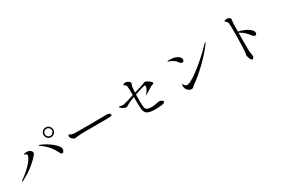

<svg xmlns="http://www.w3.org/2000/svg" viewBox="104 -2007 4793 3261"><g transform="rotate(-30 2500.0 -376.0)"><path d="M431 -432C449 -456 436 -485 405 -508C371 -532 324 -525 308 -523C291 -521 284 -520 284 -512C284 -505 296 -503 308 -498C318 -493 334 -482 332 -467C318 -379 160 -227 37 -147C29 -141 19 -134 23 -129C26 -123 34 -126 43 -130C196 -203 351 -327 431 -432ZM866 -203C888 -209 910 -263 892 -296C843 -389 677 -491 593 -519C583 -522 577 -523 576 -517C575 -512 580 -508 585 -505C713 -420 781 -317 816 -242C833 -206 843 -197 866 -203ZM829 -725C776 -725 734 -682 734 -629C734 -577 776 -534 829 -534C882 -534 924 -577 924 -629C924 -682 882 -725 829 -725ZM829 -560C791 -560 760 -591 760 -629C760 -668 791 -699 829 -699C867 -699 898 -668 898 -629C898 -591 867 -560 829 -560Z M1108 -426C1113 -427 1125 -413 1138 -408C1159 -400 1196 -392 1245 -393C1294 -394 1440 -391 1515 -392C1726 -395 1760 -396 1810 -396C1861 -396 1908 -392 1903 -349C1901 -331 1840 -329 1822 -330C1786 -332 1650 -329 1511 -330C1446 -330 1261 -329 1220 -321C1185 -315 1161 -313 1139 -328C1116 -343 1083 -376 1098 -413C1101 -420 1103 -426 1108 -426Z M2188 -335C2210 -334 2228 -354 2267 -374C2298 -389 2340 -406 2386 -423C2385 -339 2386 -247 2391 -188C2394 -145 2410 -116 2432 -96C2495 -39 2690 -62 2731 -67C2768 -72 2797 -85 2788 -112C2782 -128 2739 -152 2697 -142C2584 -115 2537 -124 2504 -130C2464 -137 2446 -160 2442 -196C2435 -262 2435 -360 2438 -442C2504 -465 2570 -485 2614 -496C2626 -499 2644 -504 2650 -496C2652 -492 2658 -474 2644 -444C2629 -409 2606 -376 2591 -360C2582 -351 2579 -348 2580 -346C2582 -342 2586 -345 2598 -352C2620 -365 2665 -391 2709 -420C2726 -432 2726 -431 2742 -438C2772 -451 2791 -452 2791 -467C2793 -496 2702 -550 2682 -553C2662 -556 2648 -546 2621 -533C2600 -523 2506 -498 2439 -478C2442 -529 2445 -570 2448 -586C2455 -625 2479 -645 2463 -667C2447 -689 2412 -709 2386 -710C2367 -710 2334 -701 2334 -685C2333 -676 2346 -679 2361 -665C2378 -650 2380 -637 2383 -612C2386 -592 2386 -532 2386 -461C2335 -443 2204 -402 2181 -399C2154 -396 2136 -396 2112 -403C2101 -406 2089 -411 2085 -407C2080 -403 2082 -396 2089 -387C2106 -365 2156 -337 2188 -335Z M3881 -610C3723 -440 3404 -166 3289 -148C3255 -142 3242 -158 3232 -168C3218 -180 3214 -203 3207 -200C3201 -197 3192 -180 3201 -139C3208 -103 3238 -61 3287 -49C3311 -44 3331 -49 3351 -71C3375 -97 3378 -95 3409 -116C3496 -177 3743 -389 3891 -596C3896 -602 3904 -614 3900 -619C3895 -623 3888 -618 3881 -610ZM3181 -661C3181 -657 3188 -653 3199 -650C3235 -640 3309 -604 3338 -557C3364 -515 3403 -507 3420 -530C3436 -553 3430 -593 3390 -624C3334 -668 3231 -671 3195 -666C3188 -665 3182 -664 3181 -661Z M4472 -502C4472 -571 4473 -625 4473 -636C4473 -671 4479 -700 4481 -715C4483 -729 4489 -746 4473 -762C4456 -779 4432 -789 4390 -781C4372 -777 4366 -775 4363 -767C4362 -761 4367 -756 4370 -754C4380 -745 4406 -733 4411 -695C4421 -611 4411 -224 4405 -153C4399 -83 4388 -96 4397 -58C4405 -21 4432 49 4459 29C4496 4 4488 -20 4475 -88C4468 -123 4470 -329 4471 -479C4532 -447 4585 -404 4625 -350C4651 -314 4679 -289 4702 -296C4725 -303 4738 -341 4710 -378C4652 -452 4543 -485 4472 -502Z"/></g></svg>

Font: Shippori Mincho
Style: Regular
Weight: 400
Designer: Bonji Tadano  Ryoko NISHIZUKA  (kana & ideographs); Frank Grießhammer (Latin, Greek & Cyrillic); Wenlong ZHANG  (bopomof
Foundry: Adobe Systems Incorporated
Version: Version 1.003;PS 1.001;hotconv 16.6.54;makeotf.lib2.5.65590